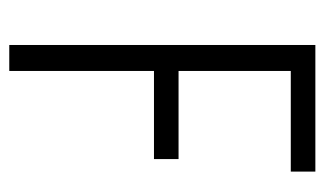

<svg xmlns="http://www.w3.org/2000/svg" viewBox="-163 -537 700 414"><g transform="rotate(90 187.0 -330.0)"><path d="M77 0V-660H350V-607H133V-365H323V-312H133V0Z"/></g></svg>

Font: Bricolage Grotesque 10pt Condensed ExtraLight
Style: Regular
Weight: 200
Width: 3
Designer: Mathieu Triay
Foundry: Atelier Triay
Version: Version 1.000; ttfautohint (v1.8.4.7-5d5b);gftools[0.9.32]